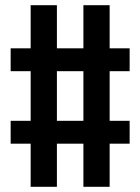

<svg xmlns="http://www.w3.org/2000/svg" viewBox="-20 -737 540 739"><path d="M98 -18V-184H21V-272H98V-463H21V-551H98V-717H199V-551H301V-717H402V-551H479V-463H402V-272H479V-184H402V-18H301V-184H199V-18ZM301 -272V-463H199V-272Z"/></svg>

Font: Iosevka Curly Slab Semibold
Style: Regular
Weight: 600
Monospace: yes
Designer: Belleve Invis
Foundry: Belleve Invis
Version: Version 22.1.2; ttfautohint (v1.8.4)